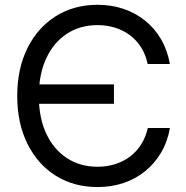

<svg xmlns="http://www.w3.org/2000/svg" viewBox="-20 -758 766 789"><path d="M381.3 10.7Q283.7 10.7 209.2 -35.9Q134.8 -82.5 92.8 -167Q50.8 -251.5 50.8 -363.3Q50.8 -476.1 92.8 -560.3Q134.8 -644.5 209.2 -691.4Q283.7 -738.3 381.3 -738.3Q437.5 -738.3 487.1 -721.7Q536.6 -705.1 576.2 -673.3Q615.7 -641.6 641.8 -596.7Q668 -551.8 678.2 -495.1H586.9Q578.6 -533.7 559.8 -563.5Q541 -593.3 513.7 -613.5Q486.3 -633.8 452.6 -644.3Q418.9 -654.8 380.9 -654.8Q309.6 -654.8 255.1 -619.4Q200.7 -584 170.2 -518.6Q139.6 -453.1 139.6 -363.3Q139.6 -273.9 170.2 -208.7Q200.7 -143.6 255.1 -108.2Q309.6 -72.8 380.9 -72.8Q418.9 -72.8 452.6 -83.3Q486.3 -93.8 513.4 -114Q540.5 -134.3 559.6 -163.8Q578.6 -193.4 587.4 -231.9H678.2Q668.5 -175.8 642.1 -131.1Q615.7 -86.4 576.4 -54.4Q537.1 -22.5 487.3 -5.9Q437.5 10.7 381.3 10.7ZM112.8 -331.5V-411.1H448.2V-331.5Z"/></svg>

Font: Inter 24pt
Style: Regular
Weight: 400
Designer: Rasmus Andersson
Foundry: rsms
Version: Version 4.001;git-66647c0bb